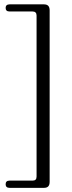

<svg xmlns="http://www.w3.org/2000/svg" viewBox="-20 -758 340 903"><path d="M152 72.5V-685Q152 -694.5 147.2 -699.2Q142.5 -704 133 -704H25Q6.5 -704 6.5 -721Q6.5 -729 11.2 -733.2Q16 -737.5 25 -737.5H186.5Q200.5 -737.5 207 -730.5Q213.5 -723.5 213.5 -709V97Q213.5 111.5 207 118.5Q200.5 125.5 186.5 125.5H25Q16 125.5 11.2 121.2Q6.5 117 6.5 108.5Q6.5 91.5 25 91.5H133Q142.5 91.5 147.2 87Q152 82.5 152 72.5Z"/></svg>

Font: Fraunces 48pt Soft Wonky Light
Style: Regular
Weight: 300
Version: Version 1.000;[b76b70a41]